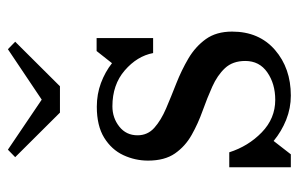

<svg xmlns="http://www.w3.org/2000/svg" viewBox="-152 -576 738 474"><g transform="rotate(-90 217.0 -339.0)"><path d="M208 -605 332.5 -688.5 351 -670.5 241 -560H176L66 -670.5L84.5 -688.5ZM73 10H41V-142H78Q93 -95 127.2 -61.8Q161.5 -28.5 207.5 -28.5Q247 -28.5 275.2 -48Q303.5 -67.5 303.5 -102.5Q303.5 -133.5 285.8 -152.5Q268 -171.5 240 -184Q212 -196.5 180.5 -207.8Q149 -219 121 -234.8Q93 -250.5 75.2 -276Q57.5 -301.5 57.5 -342.5Q57.5 -374.5 71 -403.5Q84.5 -432.5 114 -450.8Q143.5 -469 190.5 -469Q221.5 -469 249 -458.8Q276.5 -448.5 298 -431.5L328 -469.5H360V-330H323Q315.5 -369.5 280.2 -400Q245 -430.5 191.5 -430.5Q163 -430.5 141.5 -413.5Q120 -396.5 120 -368.5Q120 -343.5 138.5 -327Q157 -310.5 186.2 -298Q215.5 -285.5 248 -272.8Q280.5 -260 309.8 -242.8Q339 -225.5 357.5 -199.8Q376 -174 376 -135Q376 -68.5 330.8 -29.2Q285.5 10 218 10Q187 10 158.2 -1.5Q129.5 -13 106 -32.5Z"/></g></svg>

Font: Bodoni* 06pt
Style: Regular
Weight: 400
Version: Version 2.3